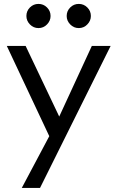

<svg xmlns="http://www.w3.org/2000/svg" viewBox="-20 -722 598 977"><path d="M90.8 234.4 265.6 -94.7 447.3 -488.3H543L183.6 234.4ZM233.4 -23.4 14.6 -488.3H110.4L303.7 -82ZM380.9 -579.1Q355.5 -579.1 337.4 -597.7Q319.3 -616.2 319.3 -640.6Q319.3 -666 337.4 -684.1Q355.5 -702.1 380.9 -702.1Q406.2 -702.1 424.3 -684.1Q442.4 -666 442.4 -640.6Q442.4 -616.2 424.3 -597.7Q406.2 -579.1 380.9 -579.1ZM175.8 -579.1Q150.4 -579.1 132.3 -597.7Q114.3 -616.2 114.3 -640.6Q114.3 -666 132.3 -684.1Q150.4 -702.1 175.8 -702.1Q201.2 -702.1 219.2 -684.1Q237.3 -666 237.3 -640.6Q237.3 -616.2 219.2 -597.7Q201.2 -579.1 175.8 -579.1Z"/></svg>

Font: Sen
Style: Regular
Weight: 400
Designer: Kosal Sen, Philatype
Foundry: Philatype
Version: Version 2.000;gftools[0.9.31]